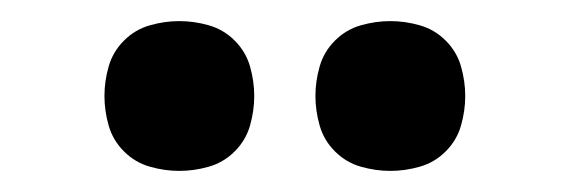

<svg xmlns="http://www.w3.org/2000/svg" viewBox="-20 -771 540 182"><path d="M350 -609Q336 -609 322 -613Q308 -617 297.5 -627.5Q287 -638 283 -652Q279 -666 279 -680Q279 -694 283 -708Q287 -722 297.5 -732.5Q308 -743 322 -747Q336 -751 350 -751Q364 -751 378 -747Q392 -743 402.5 -732.5Q413 -722 417 -708Q421 -694 421 -680Q421 -666 417 -652Q413 -638 402.5 -627.5Q392 -617 378 -613Q364 -609 350 -609ZM150 -609Q136 -609 122 -613Q108 -617 97.5 -627.5Q87 -638 83 -652Q79 -666 79 -680Q79 -694 83 -708Q87 -722 97.5 -732.5Q108 -743 122 -747Q136 -751 150 -751Q164 -751 178 -747Q192 -743 202.5 -732.5Q213 -722 217 -708Q221 -694 221 -680Q221 -666 217 -652Q213 -638 202.5 -627.5Q192 -617 178 -613Q164 -609 150 -609Z"/></svg>

Font: Iosevka Slab
Style: Bold
Weight: 700
Monospace: yes
Designer: Belleve Invis
Foundry: Belleve Invis
Version: Version 11.1.1; ttfautohint (v1.8.3)